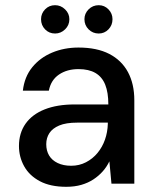

<svg xmlns="http://www.w3.org/2000/svg" viewBox="-20 -707 600 739"><path d="M235 12Q174 12 133.5 -9.5Q93 -31 73 -67Q53 -103 53 -145Q53 -195 78.5 -231Q104 -267 152 -286Q200 -305 267 -305H397Q397 -351 385 -381Q373 -411 347.5 -426Q322 -441 282 -441Q238 -441 207 -420Q176 -399 168 -358H68Q74 -411 104 -448Q134 -485 180.5 -504.5Q227 -524 282 -524Q353 -524 400.5 -499.5Q448 -475 472.5 -429.5Q497 -384 497 -321V0H409L401 -86Q391 -65 375.5 -47.5Q360 -30 339.5 -16.5Q319 -3 293 4.5Q267 12 235 12ZM254 -69Q285 -69 311 -82.5Q337 -96 355.5 -118.5Q374 -141 384 -169.5Q394 -198 395 -230V-235H277Q234 -235 208 -224Q182 -213 170 -194.5Q158 -176 158 -152Q158 -127 169 -108.5Q180 -90 202 -79.5Q224 -69 254 -69ZM192 -578Q169 -578 153.5 -594Q138 -610 138 -633Q138 -655 153.5 -671Q169 -687 192 -687Q214 -687 230.5 -671Q247 -655 247 -633Q247 -610 230.5 -594Q214 -578 192 -578ZM360 -578Q337 -578 321 -594Q305 -610 305 -633Q305 -655 321 -671Q337 -687 360 -687Q382 -687 397.5 -671Q413 -655 413 -633Q413 -610 397.5 -594Q382 -578 360 -578Z"/></svg>

Font: DM Sans 12pt Medium
Style: Regular
Weight: 500
Version: Version 4.004;gftools[0.9.30]